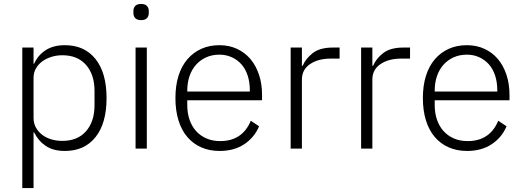

<svg xmlns="http://www.w3.org/2000/svg" viewBox="-20 -753 2654 973"><path d="M93 -512H150V-430H153Q172 -473 211 -498.5Q250 -524 309 -524Q408 -524 464 -454Q520 -384 520 -256Q520 -128 464 -58Q408 12 309 12Q250 12 212 -13.5Q174 -39 153 -82H150V200H93ZM296 -39Q373 -39 416 -88Q459 -137 459 -220V-292Q459 -375 416 -424Q373 -473 296 -473Q266 -473 239.5 -464.5Q213 -456 193 -441Q173 -426 161.5 -405Q150 -384 150 -359V-156Q150 -129 161.5 -107.5Q173 -86 193 -70.5Q213 -55 239.5 -47Q266 -39 296 -39Z M695 -651Q675 -651 665.5 -661Q656 -671 656 -687V-697Q656 -713 665.5 -723Q675 -733 695 -733Q715 -733 724.5 -723Q734 -713 734 -697V-687Q734 -671 724.5 -661Q715 -651 695 -651ZM667 -512H724V0H667Z M1093 12Q1042 12 1000.5 -6Q959 -24 929.5 -58.5Q900 -93 884.5 -143Q869 -193 869 -256Q869 -319 884.5 -368.5Q900 -418 929.5 -452.5Q959 -487 1000 -505.5Q1041 -524 1092 -524Q1141 -524 1181 -505.5Q1221 -487 1249 -454Q1277 -421 1292.5 -374.5Q1308 -328 1308 -272V-245H929V-220Q929 -180 940.5 -146.5Q952 -113 973.5 -89Q995 -65 1026 -51.5Q1057 -38 1096 -38Q1208 -38 1251 -141L1293 -113Q1269 -56 1217.5 -22Q1166 12 1093 12ZM1092 -476Q1055 -476 1025 -462.5Q995 -449 973.5 -425Q952 -401 940.5 -367.5Q929 -334 929 -294V-289H1246V-297Q1246 -337 1235 -370.5Q1224 -404 1203.5 -427Q1183 -450 1154.5 -463Q1126 -476 1092 -476Z M1453 0V-512H1510V-420H1514Q1529 -456 1565 -484Q1601 -512 1667 -512H1701V-456H1656Q1592 -456 1551 -428Q1510 -400 1510 -350V0Z M1810 0V-512H1867V-420H1871Q1886 -456 1922 -484Q1958 -512 2024 -512H2058V-456H2013Q1949 -456 1908 -428Q1867 -400 1867 -350V0Z M2347 12Q2296 12 2254.5 -6Q2213 -24 2183.5 -58.5Q2154 -93 2138.5 -143Q2123 -193 2123 -256Q2123 -319 2138.5 -368.5Q2154 -418 2183.5 -452.5Q2213 -487 2254 -505.5Q2295 -524 2346 -524Q2395 -524 2435 -505.5Q2475 -487 2503 -454Q2531 -421 2546.5 -374.5Q2562 -328 2562 -272V-245H2183V-220Q2183 -180 2194.5 -146.5Q2206 -113 2227.5 -89Q2249 -65 2280 -51.5Q2311 -38 2350 -38Q2462 -38 2505 -141L2547 -113Q2523 -56 2471.5 -22Q2420 12 2347 12ZM2346 -476Q2309 -476 2279 -462.5Q2249 -449 2227.5 -425Q2206 -401 2194.5 -367.5Q2183 -334 2183 -294V-289H2500V-297Q2500 -337 2489 -370.5Q2478 -404 2457.5 -427Q2437 -450 2408.5 -463Q2380 -476 2346 -476Z"/></svg>

Font: IBM Plex Sans KR Light
Style: Regular
Weight: 300
Designer: Mike Abbink; Paul van der Laan; Pieter van Rosmalen; Wujin Sim; Chorong Kim; Dohee Lee;
Foundry: Sandoll Inc.
Version: Version 1.001